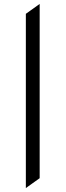

<svg xmlns="http://www.w3.org/2000/svg" viewBox="-20 -737 332 973"><path d="M111 216V-667L181 -717V166Z"/></svg>

Font: Wittgenstein Extrabold
Style: Regular
Weight: 800
Designer: Jörg Drees
Foundry: Jörg Drees
Version: Version 1.303; ttfautohint (v1.8.4.7-5d5b)